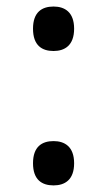

<svg xmlns="http://www.w3.org/2000/svg" viewBox="-20 -561 326 588"><path d="M81.1 -61C81.1 -10.3 108.4 6.8 144 6.8C178.7 6.8 207 -10.3 207 -61C207 -111.8 178.2 -128.9 144 -128.9C108.4 -128.9 81.1 -111.8 81.1 -61ZM81.1 -473.1C81.1 -421.4 108.9 -404.8 144 -404.8C178.2 -404.8 207 -421.9 207 -473.1C207 -523.9 178.2 -541 144 -541C108.4 -541 81.1 -523.9 81.1 -473.1Z"/></svg>

Font: The Erased English
Style: Regular
Weight: 400
Designer: Monotype Design team + ligartures altered by 180 Amsterdam
Foundry: Monotype Imaging Inc.
Version: Version 1.030;Glyphs 3.1.2 (3151)